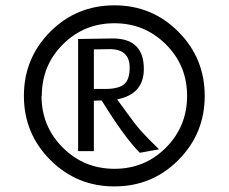

<svg xmlns="http://www.w3.org/2000/svg" viewBox="-20 -667 836 702"><path d="M132.8 -316.4H131.8Q131.8 -205.1 209.5 -127.4Q287.1 -49.8 398.4 -49.8Q509.8 -49.8 586.9 -127.4Q664.1 -205.1 664.1 -316.4Q664.1 -427.7 586.4 -504.9Q508.8 -582 398.4 -582Q287.1 -582 210 -504.9Q132.8 -427.7 132.8 -316.4ZM67.4 -316.4Q67.4 -454.1 163.6 -550.8Q259.8 -647.5 398.4 -647.5Q536.1 -647.5 632.3 -550.8Q728.5 -454.1 728.5 -316.4Q728.5 -178.7 632.3 -82Q536.1 14.6 398.4 14.6Q260.7 14.6 164.1 -82Q67.4 -178.7 67.4 -316.4ZM491.2 -108.4Q435.5 -164.1 351.6 -299.8L323.2 -298.8V-114.3H265.6V-524.4Q371.1 -526.4 394.5 -526.4Q506.8 -525.4 505.9 -413.1Q504.9 -322.3 408.2 -303.7Q446.3 -251 476.6 -210.9Q500 -180.7 561.5 -121.1ZM378.9 -487.3 323.2 -486.3V-341.8H365.2Q412.1 -341.8 433.1 -358.4Q454.1 -375 454.1 -419.9Q454.1 -488.3 378.9 -487.3Z"/></svg>

Font: Puritan
Style: Regular
Weight: 400
Version: 2.0a